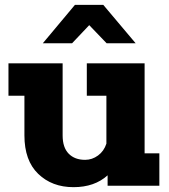

<svg xmlns="http://www.w3.org/2000/svg" viewBox="-20 -768 699 794"><path d="M349 -664 278 -589H157L290 -748H407L541 -589H421ZM639 -134V0H425V-43Q371 6 284 6Q195 6 138 -49Q81 -104 81 -208V-372H15V-506H239V-208Q239 -158 264 -132.5Q289 -107 332 -107Q361 -107 385.5 -125Q410 -143 420 -174V-372H339V-506H578V-134Z"/></svg>

Font: Arvo
Style: Bold
Weight: 700
Designer: Anton Koovit (Cyrillic Expansion: Cyreal)
Foundry: Anton Koovit, Yassin Baggar
Version: Version 3.000